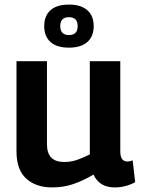

<svg xmlns="http://www.w3.org/2000/svg" viewBox="-20 -808 614 838"><path d="M207 10Q137 10 94.5 -28.5Q52 -67 52 -147V-541H185V-178Q185 -101 260 -101Q290 -101 316 -110Q342 -119 372 -134V-541H505V-149Q505 -123 513.5 -113Q522 -103 535 -103Q547 -103 559 -108L570 -13Q553 -3 529.5 3.5Q506 10 480 10Q414 10 388 -46Q344 -20 301 -5Q258 10 207 10ZM281 -600Q228 -600 200.5 -624.5Q173 -649 173 -694Q173 -739 200.5 -763.5Q228 -788 281 -788Q333 -788 361 -763.5Q389 -739 389 -694Q389 -649 361 -624.5Q333 -600 281 -600ZM281 -655Q319 -655 319 -694Q319 -733 281 -733Q243 -733 243 -694Q243 -655 281 -655Z"/></svg>

Font: Georama SemiBold
Style: Regular
Weight: 600
Designer: Jean-Baptiste Levee
Foundry: Production Type
Version: Version 1.000